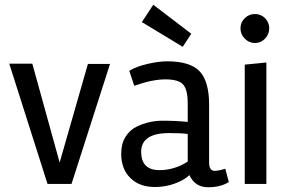

<svg xmlns="http://www.w3.org/2000/svg" viewBox="-20 -774 1208 808"><path d="M350 -505H443L281 0H180L19 -506H116L231 -90Z M632 13Q567 13 528.5 -25Q490 -63 490 -127Q490 -169 508 -198Q526 -227 555 -241Q607 -266 664 -266Q721 -266 770 -261V-339Q770 -397 750.5 -418.5Q731 -440 676 -440Q621 -440 545 -413L524 -476Q553 -494 600.5 -505Q648 -516 683 -516Q780 -516 820 -474Q860 -432 860 -333V-90Q860 -55 884 -55Q900 -55 928 -64L943 -8Q909 14 855 14Q801 14 777 -37Q755 -16 715.5 -1.5Q676 13 632 13ZM651 -58Q714 -58 770 -94V-210Q746 -214 692 -214Q575 -214 574 -136Q574 -58 651 -58ZM749 -577 577 -681 625 -754 785 -632Z M1101 0H1010V-502L1101 -511ZM992 -655Q992 -680 1010 -697.5Q1028 -715 1053 -715Q1078 -715 1095.5 -697.5Q1113 -680 1113 -655Q1113 -630 1095.5 -611.5Q1078 -593 1053 -593Q1028 -593 1010 -611.5Q992 -630 992 -655Z"/></svg>

Font: Rambla
Style: Regular
Weight: 400
Designer: Martin Sommaruga
Foundry: Martin Sommaruga
Version: Version 1.001